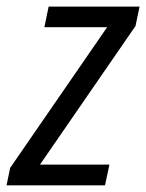

<svg xmlns="http://www.w3.org/2000/svg" viewBox="-45 -555 438 575"><path d="M-25.4 0 -14.6 -52.2 275.9 -473.6H87.9L100.6 -535.2H373L360.8 -477.1L74.7 -62H282.7L269.5 0Z"/></svg>

Font: Open Sans SemiCondensed
Style: Italic
Weight: 400
Width: 4
Italic angle: -12°
Designer: Monotype Design Team
Foundry: Monotype Imaging Inc.
Version: Version 3.000